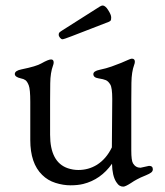

<svg xmlns="http://www.w3.org/2000/svg" viewBox="-20 -677 610 709"><path d="M245.1 -543.5Q214.8 -531.7 210.4 -532Q206.1 -532.2 201.4 -537.8Q196.8 -543.5 196.8 -548.8Q196.8 -554.2 199.2 -556.9Q201.7 -559.6 210.9 -565.4L348.6 -652.8Q355 -656.7 359.4 -656.7Q363.8 -656.7 369.1 -652.3Q374.5 -647.9 378.9 -640.6Q390.6 -622.6 390.6 -613Q390.6 -603.5 388.7 -601.1Q386.7 -598.6 381.3 -596.2ZM530.3 -64.5Q544.4 -64.5 544.4 -51.8Q544.4 -44.9 538.3 -40Q532.2 -35.2 519.5 -30Q506.8 -24.9 499.5 -21.5Q492.2 -18.1 485.8 -14.6Q475.6 -9.3 463.4 -1Q442.9 12.2 435.3 12.2Q427.7 12.2 421.6 8.5Q415.5 4.9 409.2 -4.9Q394.5 -27.8 393.6 -72.3Q352.1 -13.7 287.1 2.4Q267.1 7.3 240.2 7.3Q213.4 7.3 184.8 -1.7Q156.2 -10.7 135.7 -31.2Q91.8 -73.7 91.8 -160.2V-300.8Q91.8 -347.7 86.2 -361.8Q80.6 -376 74 -380.9Q67.4 -385.7 56.6 -387.7Q34.7 -392.6 34.7 -403.8Q34.7 -416 59.6 -420.9Q114.7 -432.1 132.8 -442.9Q158.7 -457.5 168.5 -457.5Q178.2 -457.5 178.2 -446.3Q178.2 -440.9 175.8 -435.1Q166 -408.7 165.5 -369.6Q165 -330.6 165 -304.7V-179.7Q165 -78.1 230.5 -55.7Q250 -49.3 269 -49.3Q288.1 -49.3 304.9 -54Q321.8 -58.6 337.9 -68.4Q372.6 -90.3 393.1 -132.8L394.5 -311.5Q394.5 -353 387.2 -365Q379.9 -377 371.1 -380.9Q362.3 -384.8 343.5 -387.7Q324.7 -390.6 324.7 -403.3Q324.7 -414.6 348.4 -419.4Q372.1 -424.3 392.1 -431.4Q412.1 -438.5 427.5 -444.8Q442.9 -451.2 452.9 -455.8Q462.9 -460.4 466.8 -460.4Q478 -460.4 478 -449.2Q478 -443.8 475.6 -438Q465.8 -411.6 465.3 -371.1Q464.8 -330.6 464.8 -304.7V-121.6Q464.8 -84 471.2 -73.7Q481 -57.6 499 -57.6Z"/></svg>

Font: Ovo
Style: Regular
Weight: 400
Designer: Nicole Fally
Foundry: Sorkin Type Co.
Version: Version 1.001